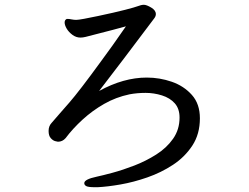

<svg xmlns="http://www.w3.org/2000/svg" viewBox="-20 -747 1040 802"><path d="M394 -367Q496 -423 593 -423Q647 -423 697.5 -405.5Q748 -388 781.5 -350.5Q815 -313 815 -253Q815 -187 783.5 -139Q752 -91 702.5 -58.5Q653 -26 595.5 -6Q538 14 483.5 23.5Q429 33 388 35H376Q349 35 340.5 30.5Q332 26 332 18Q332 2 384 -9Q408 -14 450.5 -25.5Q493 -37 541 -55.5Q589 -74 632.5 -101.5Q676 -129 703 -167.5Q730 -206 730 -256Q730 -293 710 -315.5Q690 -338 656.5 -348.5Q623 -359 588 -359Q553 -359 521 -353Q464 -341 415 -313Q366 -285 325 -247.5Q284 -210 254 -170Q241 -155 222 -155Q220 -155 210.5 -157.5Q201 -160 192 -170Q183 -180 183 -200Q183 -220 195 -233Q214 -255 231 -274.5Q248 -294 270 -319Q311 -366 402 -491Q446 -550 506 -637Q479 -629 338 -593Q326 -590 316 -590Q298 -590 282.5 -601.5Q267 -613 258.5 -627.5Q250 -642 250 -653Q250 -664 259 -668H260H263Q269 -668 279 -666Q289 -664 298 -664Q307 -664 331.5 -668.5Q356 -673 389 -680Q460 -695 502.5 -706Q545 -717 555 -721Q570 -727 581 -727Q592 -727 611.5 -715.5Q631 -704 631 -688Q631 -679 624 -670L498 -503Q448 -437 394 -367Z"/></svg>

Font: Moon Stars Kai
Style: Bold
Weight: 700
Designer: GuiWonder
Version: Version 1.101